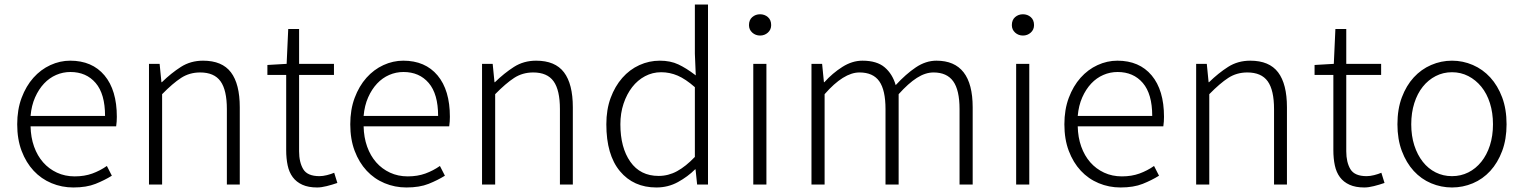

<svg xmlns="http://www.w3.org/2000/svg" viewBox="-20 -815 6730 848"><path d="M304 13Q253 13 207.5 -6Q162 -25 128.5 -61Q95 -97 75.5 -148.5Q56 -200 56 -266Q56 -331 75.5 -383Q95 -435 127.5 -471.5Q160 -508 202.5 -527.5Q245 -547 290 -547Q387 -547 441.5 -482Q496 -417 496 -299Q496 -277 493 -257H115Q116 -208 130.5 -167.5Q145 -127 170.5 -98Q196 -69 231.5 -52.5Q267 -36 310 -36Q353 -36 387.5 -48.5Q422 -61 452 -82L474 -39Q442 -19 402 -3Q362 13 304 13ZM444 -303Q444 -400 402.5 -448.5Q361 -497 291 -497Q258 -497 228 -484Q198 -471 174.5 -446Q151 -421 135 -385Q119 -349 115 -303Z M685 -533 693 -452H695Q736 -492 779 -519.5Q822 -547 877 -547Q961 -547 1000 -495.5Q1039 -444 1039 -341V0H982V-333Q982 -417 954 -456Q926 -495 864 -495Q817 -495 780 -471Q743 -447 696 -399V0H638V-533Z M1161 -528 1246 -533 1253 -687H1301V-533H1455V-484H1301V-147Q1301 -98 1319.5 -67.5Q1338 -37 1391 -37Q1406 -37 1424 -41.5Q1442 -46 1456 -52L1470 -7Q1447 1 1423 7Q1399 13 1381 13Q1342 13 1315.5 1Q1289 -11 1273 -32.5Q1257 -54 1250.5 -84.5Q1244 -115 1244 -152V-484H1161Z M1775 13Q1724 13 1678.5 -6Q1633 -25 1599.5 -61Q1566 -97 1546.5 -148.5Q1527 -200 1527 -266Q1527 -331 1546.5 -383Q1566 -435 1598.5 -471.5Q1631 -508 1673.5 -527.5Q1716 -547 1761 -547Q1858 -547 1912.5 -482Q1967 -417 1967 -299Q1967 -277 1964 -257H1586Q1587 -208 1601.5 -167.5Q1616 -127 1641.5 -98Q1667 -69 1702.5 -52.5Q1738 -36 1781 -36Q1824 -36 1858.5 -48.5Q1893 -61 1923 -82L1945 -39Q1913 -19 1873 -3Q1833 13 1775 13ZM1915 -303Q1915 -400 1873.5 -448.5Q1832 -497 1762 -497Q1729 -497 1699 -484Q1669 -471 1645.5 -446Q1622 -421 1606 -385Q1590 -349 1586 -303Z M2156 -533 2164 -452H2166Q2207 -492 2250 -519.5Q2293 -547 2348 -547Q2432 -547 2471 -495.5Q2510 -444 2510 -341V0H2453V-333Q2453 -417 2425 -456Q2397 -495 2335 -495Q2288 -495 2251 -471Q2214 -447 2167 -399V0H2109V-533Z M2658 -266Q2658 -331 2677 -382.5Q2696 -434 2728.5 -471Q2761 -508 2804 -527.5Q2847 -547 2894 -547Q2941 -547 2976 -530.5Q3011 -514 3049 -485Q3050 -484 3051 -483.5Q3052 -483 3053 -482L3049 -578V-795H3107V0H3059L3052 -67H3050Q3018 -35 2974.5 -11Q2931 13 2879 13Q2778 13 2718 -59Q2658 -131 2658 -266ZM2720 -266Q2720 -163 2764 -100.5Q2808 -38 2889 -38Q2932 -38 2970.5 -59Q3009 -80 3049 -122V-430Q3008 -466 2973 -481Q2938 -496 2900 -496Q2862 -496 2829 -478.5Q2796 -461 2772 -430Q2748 -399 2734 -357Q2720 -315 2720 -266Z M3307 -533H3365V0H3307ZM3337 -658Q3317 -658 3302.5 -671Q3288 -684 3288 -704Q3288 -727 3302.5 -739.5Q3317 -752 3337 -752Q3357 -752 3371.5 -739.5Q3386 -727 3386 -704Q3386 -684 3371.5 -671Q3357 -658 3337 -658Z M3611 -533 3619 -452H3621Q3657 -492 3700.5 -519.5Q3744 -547 3789 -547Q3853 -547 3887.5 -517.5Q3922 -488 3936 -439Q3981 -488 4025 -517.5Q4069 -547 4116 -547Q4276 -547 4276 -341V0H4218V-333Q4218 -417 4190 -456Q4162 -495 4103 -495Q4067 -495 4029.5 -471Q3992 -447 3949 -399V0H3891V-333Q3891 -417 3863.5 -456Q3836 -495 3776 -495Q3706 -495 3622 -399V0H3564V-533Z M4468 -533H4526V0H4468ZM4498 -658Q4478 -658 4463.5 -671Q4449 -684 4449 -704Q4449 -727 4463.5 -739.5Q4478 -752 4498 -752Q4518 -752 4532.5 -739.5Q4547 -727 4547 -704Q4547 -684 4532.5 -671Q4518 -658 4498 -658Z M4929 13Q4878 13 4832.5 -6Q4787 -25 4753.5 -61Q4720 -97 4700.5 -148.5Q4681 -200 4681 -266Q4681 -331 4700.5 -383Q4720 -435 4752.5 -471.5Q4785 -508 4827.5 -527.5Q4870 -547 4915 -547Q5012 -547 5066.5 -482Q5121 -417 5121 -299Q5121 -277 5118 -257H4740Q4741 -208 4755.5 -167.5Q4770 -127 4795.5 -98Q4821 -69 4856.5 -52.5Q4892 -36 4935 -36Q4978 -36 5012.5 -48.5Q5047 -61 5077 -82L5099 -39Q5067 -19 5027 -3Q4987 13 4929 13ZM5069 -303Q5069 -400 5027.5 -448.5Q4986 -497 4916 -497Q4883 -497 4853 -484Q4823 -471 4799.5 -446Q4776 -421 4760 -385Q4744 -349 4740 -303Z M5310 -533 5318 -452H5320Q5361 -492 5404 -519.5Q5447 -547 5502 -547Q5586 -547 5625 -495.5Q5664 -444 5664 -341V0H5607V-333Q5607 -417 5579 -456Q5551 -495 5489 -495Q5442 -495 5405 -471Q5368 -447 5321 -399V0H5263V-533Z M5786 -528 5871 -533 5878 -687H5926V-533H6080V-484H5926V-147Q5926 -98 5944.5 -67.5Q5963 -37 6016 -37Q6031 -37 6049 -41.5Q6067 -46 6081 -52L6095 -7Q6072 1 6048 7Q6024 13 6006 13Q5967 13 5940.5 1Q5914 -11 5898 -32.5Q5882 -54 5875.5 -84.5Q5869 -115 5869 -152V-484H5786Z M6393 13Q6345 13 6301 -5.5Q6257 -24 6224 -60Q6191 -96 6171.5 -148Q6152 -200 6152 -266Q6152 -333 6171.5 -385Q6191 -437 6224 -473Q6257 -509 6301 -528Q6345 -547 6393 -547Q6441 -547 6485 -528Q6529 -509 6562 -473Q6595 -437 6614.5 -385Q6634 -333 6634 -266Q6634 -200 6614.5 -148Q6595 -96 6562 -60Q6529 -24 6485 -5.5Q6441 13 6393 13ZM6393 -37Q6432 -37 6465 -53.5Q6498 -70 6522.5 -100.5Q6547 -131 6560.5 -173Q6574 -215 6574 -266Q6574 -317 6560.5 -359.5Q6547 -402 6522.5 -432Q6498 -462 6465 -479Q6432 -496 6393 -496Q6354 -496 6321 -479Q6288 -462 6264 -432Q6240 -402 6226.5 -359.5Q6213 -317 6213 -266Q6213 -215 6226.5 -173Q6240 -131 6264 -100.5Q6288 -70 6321 -53.5Q6354 -37 6393 -37Z"/></svg>

Font: Kinto Sans Light
Style: Regular
Weight: 300
Designer: Authors: Ryoko NISHIZUKA  (kana & ideographs); Paul D. Hunt (Latin, Greek & Cyrillic); Wenlong ZHANG  (bopomofo); Sandol
Foundry: Adobe Systems Incorporated, ookami Inc.
Version: Version 0.001